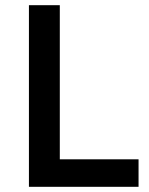

<svg xmlns="http://www.w3.org/2000/svg" viewBox="-20 -720 574 740"><path d="M514 0H91.5V-700H210.5V-106H514Z"/></svg>

Font: Argentum Novus Medium
Style: Regular
Weight: 500
Designer: Julieta Ulanovsky (font) & Cristiano Sobral (main changes)
Foundry: Julieta Ulanovsky (font) & Cristiano Sobral (main changes)
Version: Version 3.00;November 27, 2020;FontCreator 13.0.0.2655 64-bi